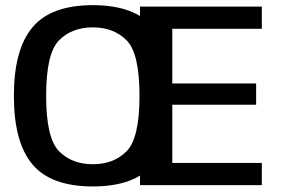

<svg xmlns="http://www.w3.org/2000/svg" viewBox="-20 -700 1062 726"><path d="M331 5Q489 5 559.2 -78.2Q629.5 -161.5 629.5 -337.5Q629.5 -513 559.2 -596.8Q489 -680.5 331 -680.5Q173 -680.5 102.8 -596.8Q32.5 -513 32.5 -337.5Q32.5 -161.5 102.8 -78.2Q173 5 331 5ZM331 -79Q252 -79 203.2 -128.2Q154.5 -177.5 154.5 -337.5Q154.5 -498.5 203.2 -547.5Q252 -596.5 331 -596.5Q410 -596.5 458.8 -547.5Q507.5 -498.5 507.5 -337.5Q507.5 -177.5 458.8 -128.2Q410 -79 331 -79ZM509.5 0H970V-84H631.5V-304H948.5V-384.5H631.5V-591H970V-675H509.5Z"/></svg>

Font: Anybody UltraCondensed Thin Medium
Style: Regular
Weight: 500
Version: Version 1.111